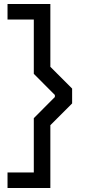

<svg xmlns="http://www.w3.org/2000/svg" viewBox="-20 -791 440 957"><path d="M17.5 146H231V-167L339.5 -275.5V-349.5L231 -458V-771H17.5V-693.5H148.5V-423L253.5 -317.5V-307.5L148.5 -202V68.5H17.5Z"/></svg>

Font: MCL Standard
Style: Regular
Weight: 400
Designer: Květoslav Bartoš
Foundry: Florian Karsten
Version: Version 1.001;Glyphs 3.2.3 (3260)